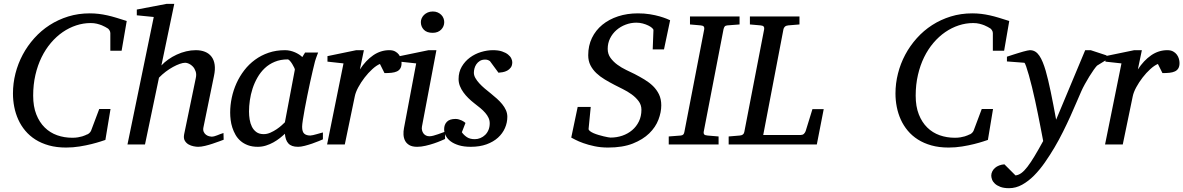

<svg xmlns="http://www.w3.org/2000/svg" viewBox="-20 -757 6200 1006"><path d="M617.2 -491.2H558.1V-584Q558.1 -591.8 552.5 -600.1Q546.9 -608.4 540 -610.8Q538.1 -611.8 531.2 -616Q524.4 -620.1 513.4 -624.5Q502.4 -628.9 487.8 -632.6Q473.1 -636.2 455.1 -636.2Q416.5 -636.2 379.4 -624Q342.3 -611.8 308.8 -588.9Q275.4 -565.9 247.1 -532.7Q218.8 -499.5 198 -457.3Q177.2 -415 165.5 -364.3Q153.8 -313.5 153.8 -255.9Q153.8 -199.2 170.2 -157.7Q186.5 -116.2 214.4 -88.9Q242.2 -61.5 279.5 -48.3Q316.9 -35.2 358.9 -35.2Q375 -35.2 388.2 -37.4Q401.4 -39.6 410.9 -42.5Q420.4 -45.4 426.3 -48.1Q432.1 -50.8 434.1 -51.8Q439.9 -52.7 447 -58.8Q454.1 -64.9 457 -71.8L500 -186H559.1L532.2 -23.9Q526.4 -22 507.1 -15.6Q487.8 -9.3 459.7 -2.2Q431.6 4.9 397 10.5Q362.3 16.1 326.2 16.1Q276.4 16.1 236.3 4.9Q196.3 -6.3 165.5 -25.9Q134.8 -45.4 112.3 -72.3Q89.8 -99.1 75.7 -130.6Q61.5 -162.1 54.7 -196.8Q47.9 -231.4 47.9 -267.1Q47.9 -320.3 61 -372.1Q74.2 -423.8 99.1 -470.5Q124 -517.1 159.7 -556.9Q195.3 -596.7 240 -625.5Q284.7 -654.3 337.6 -670.7Q390.6 -687 450.2 -687Q474.6 -687 497.1 -684.3Q519.5 -681.6 542.5 -676.5Q565.4 -671.4 590.3 -663.8Q615.2 -656.2 644 -647Z M1151.9 -24.9Q1145.5 -22.5 1129.6 -16.6Q1113.8 -10.7 1094.2 -4.2Q1074.7 2.4 1054.2 7.3Q1033.7 12.2 1018.1 12.2Q1008.8 12.2 994.6 9.5Q980.5 6.8 968 -0.2Q955.6 -7.3 948.2 -20Q940.9 -32.7 944.8 -53.2L1005.9 -348.1Q1010.3 -367.7 1005.1 -382.8Q1000 -397.9 990.7 -408Q981.4 -418 970.2 -423.1Q959 -428.2 950.7 -428.2Q939 -428.2 922.1 -422.4Q905.3 -416.5 886.5 -406.2Q867.7 -396 848.6 -381.6Q829.6 -367.2 813 -350.1L739.7 0H647.9L785.6 -668L696.8 -676.8V-707L853 -736.8H893.1L825.7 -414.1Q840.8 -430.7 861.6 -445.3Q882.3 -460 906 -470.9Q929.7 -481.9 955.3 -488Q981 -494.1 1005.9 -494.1Q1033.2 -494.1 1054.2 -485.6Q1075.2 -477.1 1088.1 -460.2Q1101.1 -443.4 1104.7 -418Q1108.4 -392.6 1101.1 -358.9L1045.9 -89.8Q1043 -75.7 1047.4 -66.2Q1051.8 -56.6 1059.3 -51Q1066.9 -45.4 1075.2 -43.2Q1083.5 -41 1087.9 -41Q1101.6 -41 1117.7 -47.9Q1133.8 -54.7 1150.9 -60.1Z M1524.9 -392.1Q1525.4 -394.5 1521.2 -403.3Q1517.1 -412.1 1511.2 -421.6Q1505.4 -431.2 1498.8 -438.5Q1492.2 -445.8 1487.8 -445.8Q1449.7 -445.8 1419.7 -433.3Q1389.6 -420.9 1367.2 -399.7Q1344.7 -378.4 1328.9 -350.6Q1313 -322.8 1303.2 -292.5Q1293.5 -262.2 1289.1 -231.4Q1284.7 -200.7 1284.7 -172.9Q1284.7 -151.9 1288.1 -130.9Q1291.5 -109.9 1300 -92.8Q1308.6 -75.7 1323.5 -64.9Q1338.4 -54.2 1361.8 -54.2Q1379.4 -54.2 1397 -62Q1414.6 -69.8 1429.7 -80.1Q1444.8 -90.3 1456.1 -100.6Q1467.3 -110.8 1472.7 -116.2ZM1671.9 -26.9Q1666 -24.4 1650.4 -17.8Q1634.8 -11.2 1615.5 -4.6Q1596.2 2 1576.4 7.1Q1556.6 12.2 1542 12.2Q1523.9 12.2 1511.5 7.8Q1499 3.4 1491 -5.4Q1482.9 -14.2 1478.5 -26.9Q1474.1 -39.6 1472.7 -56.2Q1461.4 -45.4 1446.3 -33.4Q1431.2 -21.5 1412.8 -11.2Q1394.5 -1 1373.8 5.6Q1353 12.2 1330.6 12.2Q1301.3 12.2 1279.1 3.9Q1256.8 -4.4 1240.7 -18.3Q1224.6 -32.2 1214.1 -50.5Q1203.6 -68.8 1197.3 -88.6Q1190.9 -108.4 1188.5 -128.7Q1186 -148.9 1186 -167Q1186 -205.6 1194.3 -244.9Q1202.6 -284.2 1219 -320.6Q1235.4 -356.9 1259.8 -388.7Q1284.2 -420.4 1316.2 -443.8Q1348.1 -467.3 1387.5 -480.7Q1426.8 -494.1 1473.6 -494.1Q1487.3 -494.1 1500.7 -491Q1514.2 -487.8 1525.9 -482.7Q1537.6 -477.5 1547.4 -471.2Q1557.1 -464.8 1564 -458L1578.6 -481.9H1647Q1644.5 -476.1 1641.6 -468Q1638.7 -460 1635.7 -451.7Q1632.8 -443.4 1630.6 -436Q1628.4 -428.7 1627.9 -424.8Q1624.5 -411.6 1618.2 -385Q1611.8 -358.4 1604.7 -325.2Q1597.7 -292 1590.1 -255.6Q1582.5 -219.2 1576.7 -186.8Q1570.8 -154.3 1566.9 -129.2Q1563 -104 1563 -92.8Q1563 -66.4 1574.2 -56.6Q1585.4 -46.9 1606 -46.9Q1610.8 -46.9 1620.4 -49.1Q1629.9 -51.3 1640.1 -54.2Q1650.4 -57.1 1659.2 -59.6Q1668 -62 1671.9 -63Z M2084 -426.8Q2084 -409.2 2077.6 -398.7Q2071.3 -388.2 2059.6 -382.8Q2047.9 -377.4 2031.5 -375.7Q2015.1 -374 1994.6 -374L1970.7 -421.9Q1952.1 -414.1 1930.9 -394.8Q1909.7 -375.5 1890.6 -350.8Q1871.6 -326.2 1857.4 -300Q1843.3 -273.9 1838.9 -252L1786.6 0H1693.8L1779.8 -424.8L1695.8 -434.1V-462.9L1846.7 -494.1H1886.7L1865.7 -393.1Q1896.5 -440.4 1935.5 -467.3Q1974.6 -494.1 2020 -494.1Q2038.1 -494.1 2050.3 -487.5Q2062.5 -481 2070.1 -470.7Q2077.6 -460.4 2080.8 -448.7Q2084 -437 2084 -426.8Z M2312 -28.8Q2306.2 -26.4 2290.5 -19.5Q2274.9 -12.7 2253.9 -5.6Q2232.9 1.5 2209.7 6.8Q2186.5 12.2 2166 12.2Q2140.1 12.2 2125 3.4Q2109.9 -5.4 2102.5 -19.5Q2095.2 -33.7 2094.2 -51.3Q2093.3 -68.8 2096.7 -85.9L2160.6 -424.8L2074.7 -434.1V-462.9L2225.6 -494.1H2266.6L2190.9 -94.2Q2189 -84 2191.2 -74.7Q2193.4 -65.4 2198.5 -58.3Q2203.6 -51.3 2211.7 -47.1Q2219.7 -43 2230 -43Q2238.8 -43 2250.7 -46.1Q2262.7 -49.3 2274.7 -53.5Q2286.6 -57.6 2296.9 -61.5Q2307.1 -65.4 2312 -66.9ZM2307.6 -641.1Q2307.6 -629.9 2303.5 -619.9Q2299.3 -609.9 2291.7 -602.1Q2284.2 -594.2 2272.9 -589.6Q2261.7 -585 2247.1 -585Q2216.3 -585 2200.7 -601.3Q2185.1 -617.7 2185.1 -641.1Q2185.1 -650.9 2189.2 -660.6Q2193.4 -670.4 2201.4 -678.5Q2209.5 -686.5 2221.2 -691.7Q2232.9 -696.8 2248 -696.8Q2262.2 -696.8 2273.2 -691.9Q2284.2 -687 2292 -679.2Q2299.8 -671.4 2303.7 -661.4Q2307.6 -651.4 2307.6 -641.1Z M2664.1 -431.2Q2664.1 -413.6 2656.2 -403.1Q2648.4 -392.6 2637.2 -386.7Q2626 -380.9 2613.5 -378.7Q2601.1 -376.5 2591.8 -376L2546.9 -437Q2543.9 -439.5 2537.6 -442.1Q2531.2 -444.8 2522 -444.8Q2505.4 -444.8 2494.1 -437.7Q2482.9 -430.7 2475.8 -420.2Q2468.8 -409.7 2465.8 -397.7Q2462.9 -385.7 2462.9 -376Q2462.9 -362.3 2470.7 -348.4Q2478.5 -334.5 2491.2 -320.6Q2503.9 -306.6 2519.8 -293.2Q2535.6 -279.8 2551.8 -267.1Q2568.4 -253.9 2583.7 -240Q2599.1 -226.1 2611.3 -211.2Q2623.5 -196.3 2630.9 -179.7Q2638.2 -163.1 2638.2 -145Q2638.2 -114.3 2625.7 -85.9Q2613.3 -57.6 2589.1 -35.6Q2564.9 -13.7 2529.1 -0.7Q2493.2 12.2 2446.8 12.2Q2410.6 12.2 2384.3 4.2Q2357.9 -3.9 2340.8 -16.8Q2323.7 -29.8 2315.4 -46.4Q2307.1 -63 2307.1 -80.1Q2307.1 -104 2321.5 -118.9Q2335.9 -133.8 2366.7 -133.8Q2376 -133.8 2384.3 -131.3Q2392.6 -128.9 2399.4 -125.7Q2406.2 -122.6 2411.4 -118.9Q2416.5 -115.2 2418.9 -112.8L2399.9 -64Q2410.6 -48.8 2426.5 -38.3Q2442.4 -27.8 2467.8 -27.8Q2482.9 -27.8 2497.1 -33.7Q2511.2 -39.6 2522.2 -50.3Q2533.2 -61 2539.6 -76.4Q2545.9 -91.8 2545.9 -110.8Q2545.9 -126 2539.8 -139.4Q2533.7 -152.8 2522.7 -165.5Q2511.7 -178.2 2496.8 -190.7Q2481.9 -203.1 2463.9 -216.8Q2448.2 -229 2433.8 -243.2Q2419.4 -257.3 2408 -273.2Q2396.5 -289.1 2389.6 -306.6Q2382.8 -324.2 2382.8 -342.8Q2382.8 -379.4 2399.4 -407.7Q2416 -436 2442.1 -455.3Q2468.3 -474.6 2500.2 -484.4Q2532.2 -494.1 2563 -494.1Q2591.3 -494.1 2610.6 -487.5Q2629.9 -481 2641.8 -471.4Q2653.8 -461.9 2658.9 -450.9Q2664.1 -439.9 2664.1 -431.2Z M3459 -498H3399.9L3403.8 -599.1Q3403.8 -604 3396.5 -610.6Q3389.2 -617.2 3376.7 -623.3Q3364.3 -629.4 3348.1 -633.8Q3332 -638.2 3314 -638.2Q3285.2 -638.2 3258.1 -627.9Q3231 -617.7 3210 -599.4Q3189 -581.1 3176.5 -555.9Q3164.1 -530.8 3164.1 -501Q3164.1 -474.1 3178.7 -453.9Q3193.4 -433.6 3214.8 -418Q3236.3 -402.3 3260.7 -390.6Q3285.2 -378.9 3305.2 -369.1Q3331.5 -355.5 3356.7 -340.3Q3381.8 -325.2 3401.4 -306.2Q3420.9 -287.1 3432.9 -262.5Q3444.8 -237.8 3444.8 -205.1Q3444.8 -168.9 3429.9 -129.9Q3415 -90.8 3381.8 -58.3Q3348.6 -25.9 3295.7 -4.9Q3242.7 16.1 3166 16.1Q3127.4 16.1 3094.5 9Q3061.5 2 3036.4 -7.1Q3011.2 -16.1 2994.9 -24.7Q2978.5 -33.2 2973.1 -36.1L3006.8 -196.8H3075.2L3064 -82Q3063.5 -76.2 3070.8 -70.3Q3078.1 -64.5 3089.8 -59.3Q3101.6 -54.2 3115.7 -50Q3129.9 -45.9 3142.8 -42.7Q3155.8 -39.6 3165.8 -37.8Q3175.8 -36.1 3179.2 -36.1Q3211.4 -36.1 3240.7 -46.1Q3270 -56.2 3292.2 -75Q3314.5 -93.8 3327.6 -120.8Q3340.8 -147.9 3340.8 -182.1Q3340.8 -207.5 3325.9 -227.3Q3311 -247.1 3289.3 -262.7Q3267.6 -278.3 3243.2 -290.3Q3218.8 -302.2 3200.2 -312Q3173.8 -325.7 3148.9 -340.6Q3124 -355.5 3104.7 -373.8Q3085.4 -392.1 3073.7 -415Q3062 -438 3062 -467.8Q3062 -517.6 3081.5 -558.1Q3101.1 -598.6 3136 -627.2Q3170.9 -655.8 3218.5 -671.4Q3266.1 -687 3322.3 -687Q3356 -687 3384.8 -682.4Q3413.6 -677.7 3435.5 -671.4Q3457.5 -665 3471.9 -659.2Q3486.3 -653.3 3491.2 -650.9Z M3791 -624Q3781.2 -623 3777.3 -618.4Q3773.4 -613.8 3771 -604L3667 -65.9Q3665.5 -58.6 3669.4 -53.2Q3673.3 -47.9 3687 -46.9L3745.1 -42V0H3483.9V-42L3546.9 -46.9Q3556.2 -47.9 3560.3 -52.5Q3564.5 -57.1 3565.9 -65.9L3669.9 -604Q3671.4 -612.3 3667.5 -617.7Q3663.6 -623 3650.9 -624L3595.2 -628.9V-670.9H3855V-628.9Z M4259.8 0H3797.9V-42L3856 -46.9Q3877 -48.3 3879.9 -65.9L3983.9 -604Q3985.4 -612.3 3981.4 -617.7Q3977.5 -623 3964.8 -624L3909.2 -628.9V-670.9H4168.9V-628.9L4109.9 -624Q4098.6 -623 4092.5 -617.2Q4086.4 -611.3 4085 -604L3979 -49.8H4175.8Q4185.5 -49.8 4191.7 -55.4Q4197.8 -61 4201.2 -69.8L4236.8 -185.1H4295.9Z M5241.2 -491.2H5182.1V-584Q5182.1 -591.8 5176.5 -600.1Q5170.9 -608.4 5164.1 -610.8Q5162.1 -611.8 5155.3 -616Q5148.4 -620.1 5137.5 -624.5Q5126.5 -628.9 5111.8 -632.6Q5097.2 -636.2 5079.1 -636.2Q5040.5 -636.2 5003.4 -624Q4966.3 -611.8 4932.9 -588.9Q4899.4 -565.9 4871.1 -532.7Q4842.8 -499.5 4822 -457.3Q4801.3 -415 4789.6 -364.3Q4777.8 -313.5 4777.8 -255.9Q4777.8 -199.2 4794.2 -157.7Q4810.5 -116.2 4838.4 -88.9Q4866.2 -61.5 4903.6 -48.3Q4940.9 -35.2 4982.9 -35.2Q4999 -35.2 5012.2 -37.4Q5025.4 -39.6 5034.9 -42.5Q5044.4 -45.4 5050.3 -48.1Q5056.2 -50.8 5058.1 -51.8Q5064 -52.7 5071 -58.8Q5078.1 -64.9 5081.1 -71.8L5124 -186H5183.1L5156.2 -23.9Q5150.4 -22 5131.1 -15.6Q5111.8 -9.3 5083.7 -2.2Q5055.7 4.9 5021 10.5Q4986.3 16.1 4950.2 16.1Q4900.4 16.1 4860.4 4.9Q4820.3 -6.3 4789.6 -25.9Q4758.8 -45.4 4736.3 -72.3Q4713.9 -99.1 4699.7 -130.6Q4685.5 -162.1 4678.7 -196.8Q4671.9 -231.4 4671.9 -267.1Q4671.9 -320.3 4685.1 -372.1Q4698.2 -423.8 4723.1 -470.5Q4748 -517.1 4783.7 -556.9Q4819.3 -596.7 4864 -625.5Q4908.7 -654.3 4961.7 -670.7Q5014.6 -687 5074.2 -687Q5098.6 -687 5121.1 -684.3Q5143.6 -681.6 5166.5 -676.5Q5189.5 -671.4 5214.4 -663.8Q5239.3 -656.2 5268.1 -647Z M5728 -413.1Q5722.2 -407.2 5710.9 -391.6Q5699.7 -376 5687.7 -356.4Q5675.8 -336.9 5664.3 -316.2Q5652.8 -295.4 5646 -279.8Q5635.3 -255.9 5620.8 -221.7Q5606.4 -187.5 5588.6 -148.2Q5570.8 -108.9 5549.8 -66.7Q5528.8 -24.4 5504.9 16.1Q5481.4 55.7 5454.8 94Q5428.2 132.3 5398.4 162.4Q5368.7 192.4 5335.7 210.7Q5302.7 229 5267.1 229Q5239.7 229 5221.7 222.2Q5203.6 215.3 5192.9 205.3Q5182.1 195.3 5178 183.8Q5173.8 172.4 5173.8 163.1Q5173.8 151.9 5179 141.4Q5184.1 130.9 5193.4 122.8Q5202.6 114.7 5215.3 109.9Q5228 105 5242.7 104L5300.8 162.1Q5316.4 160.6 5331.5 149.7Q5346.7 138.7 5363.5 116.7Q5380.4 94.7 5400.4 61.5Q5420.4 28.3 5445.8 -18.1Q5444.8 -23.9 5440.9 -44.2Q5437 -64.5 5431.4 -93.5Q5425.8 -122.6 5418.7 -157.7Q5411.6 -192.9 5403.8 -229Q5396 -264.2 5387.5 -299.6Q5378.9 -335 5370.8 -363.3Q5362.8 -391.6 5356.4 -409.7Q5350.1 -427.7 5346.7 -428.2L5255.9 -435.1V-460L5269.5 -464.4Q5279.3 -467.8 5291 -471.4Q5302.7 -475.1 5315.9 -479.2Q5329.1 -483.4 5340.8 -486.6Q5352.5 -489.7 5362.1 -491.9Q5371.6 -494.1 5376 -494.1Q5392.1 -494.1 5404.3 -486.6Q5416.5 -479 5426 -464.8Q5435.5 -450.7 5443.6 -430.9Q5451.7 -411.1 5459 -386.2Q5471.7 -341.8 5485.4 -276.1Q5499 -210.4 5513.7 -129.9L5666 -494.1H5694.8L5777.8 -466.8V-443.8Z M6160.2 -426.8Q6160.2 -409.2 6153.8 -398.7Q6147.5 -388.2 6135.7 -382.8Q6124 -377.4 6107.7 -375.7Q6091.3 -374 6070.8 -374L6046.9 -421.9Q6028.3 -414.1 6007.1 -394.8Q5985.8 -375.5 5966.8 -350.8Q5947.8 -326.2 5933.6 -300Q5919.4 -273.9 5915 -252L5862.8 0H5770L5856 -424.8L5772 -434.1V-462.9L5922.9 -494.1H5962.9L5941.9 -393.1Q5972.7 -440.4 6011.7 -467.3Q6050.8 -494.1 6096.2 -494.1Q6114.3 -494.1 6126.5 -487.5Q6138.7 -481 6146.2 -470.7Q6153.8 -460.4 6157 -448.7Q6160.2 -437 6160.2 -426.8Z"/></svg>

Font: Charis SIL Cyr
Style: Italic
Weight: 400
Italic angle: -11°
Foundry: SIL International
Version: Version 5.000